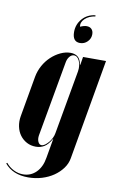

<svg xmlns="http://www.w3.org/2000/svg" viewBox="-137 -775 626 1004"><g transform="rotate(10 176.5 -273.0)"><path d="M260 -495H382L289 37Q284 67 265.5 92Q247 117 220 135.5Q193 154 158.5 164.5Q124 175 86 175Q4 175 -39 123L-34 119Q-17 140 7 152Q31 164 57 164Q98 164 126.5 135.5Q155 107 163 57L181 -46H180Q163 -15 143 -2.5Q123 10 98 10Q71 10 49.5 -1.5Q28 -13 13.5 -32.5Q-1 -52 -6.5 -78.5Q-12 -105 -7 -134L31 -350Q37 -382 52.5 -410Q68 -438 90.5 -459Q113 -480 139.5 -492.5Q166 -505 193 -505Q216 -505 231 -493Q246 -481 251 -452H253ZM104 -51Q101 -31 107.5 -17Q114 -3 126 -3Q135 -3 144.5 -10Q154 -17 163 -27.5Q172 -38 178.5 -51.5Q185 -65 187 -78L247 -416Q252 -447 241.5 -471Q231 -495 212 -495Q199 -495 188.5 -482Q178 -469 175 -449ZM217 -648Q237 -657 251 -657Q268 -657 277.5 -647Q287 -637 287 -620Q287 -597 270.5 -580.5Q254 -564 231 -564Q191 -564 191 -616Q191 -656 217 -686Q243 -716 286 -721L287 -715Q253 -710 232.5 -690.5Q212 -671 217 -648Z"/></g></svg>

Font: Moniqa Black Ita Display
Style: Italic
Weight: 900
Italic angle: -10°
Designer: Rajesh Rajput
Foundry: Rajesh Rajput
Version: Version 1.000